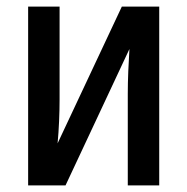

<svg xmlns="http://www.w3.org/2000/svg" viewBox="-20 -560 566 580"><path d="M160 -540V-259Q160 -229 158.5 -194Q157 -159 154 -127L348 -540H461V0H366V-276Q366 -308 367.5 -345Q369 -382 371 -412L178 0H65V-540Z"/></svg>

Font: Avrile Sans Condensed Medium
Style: Regular
Weight: 500
Width: 3
Designer: Monotype Design Team
Foundry: Monotype Imaging Inc.
Version: Version 2.001;September 10, 2019;FontCreator 11.5.0.2425 64-